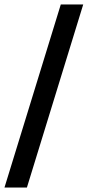

<svg xmlns="http://www.w3.org/2000/svg" viewBox="-21 -732 391 856"><path d="M-1 104 250 -712H350L99 104Z"/></svg>

Font: Mukta Mahee ExtraBold
Style: Regular
Weight: 800
Designer: Shuchita Grover, Noopur Datye, Girish Dalvi, Yashodeep Gholap
Foundry: Ek Type
Version: Version 2.538;PS 1.000;hotconv 16.6.51;makeotf.lib2.5.65220;